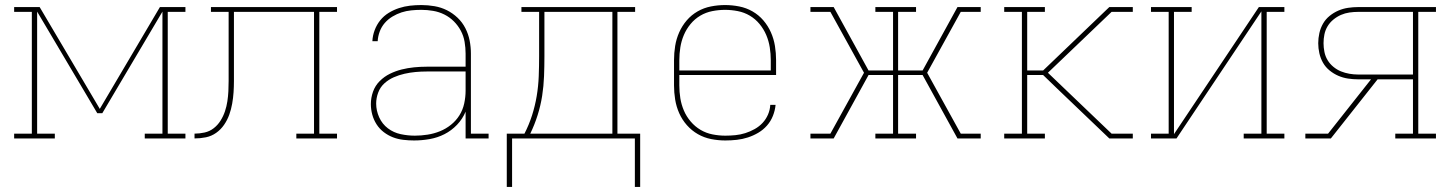

<svg xmlns="http://www.w3.org/2000/svg" viewBox="-20 -548 5740 760"><path d="M36 0V-19H106V-501H36V-520H137L375 -117L613 -520H714V-501H644V-19H714V0H553V-19H623V-502L385 -100H365L127 -502V-19H197V0Z M750 0V-19Q770 -19 790 -23.5Q810 -28 826 -40.5Q842 -53 853 -70.5Q864 -88 870.5 -107.5Q877 -127 880 -147Q883 -167 884 -187Q885 -207 885 -227.5Q885 -248 885 -268V-501H815V-520H1314V-501H1244V-19H1314V0H1153V-19H1223V-501H906V-273Q906 -250 906 -227.5Q906 -205 904.5 -182.5Q903 -160 899 -137.5Q895 -115 887.5 -94Q880 -73 867 -54Q854 -35 835.5 -22Q817 -9 795 -4.5Q773 0 750 0Z M1619 8Q1598 8 1576.5 5.5Q1555 3 1535.5 -4.5Q1516 -12 1499 -25Q1482 -38 1470.5 -56Q1459 -74 1453.5 -94.5Q1448 -115 1448 -136Q1448 -161 1456.5 -185Q1465 -209 1483 -227Q1501 -245 1523.5 -256Q1546 -267 1570 -273Q1594 -279 1619 -281.5Q1644 -284 1669 -284H1823V-336Q1823 -359 1819 -382.5Q1815 -406 1804 -426.5Q1793 -447 1776.5 -463.5Q1760 -480 1739 -490.5Q1718 -501 1694.5 -505Q1671 -509 1648 -509Q1628 -509 1608 -507Q1588 -505 1569.5 -499Q1551 -493 1533.5 -482.5Q1516 -472 1503 -457Q1490 -442 1483 -423Q1476 -404 1475 -385H1454Q1455 -407 1463 -428.5Q1471 -450 1485 -467.5Q1499 -485 1518.5 -497Q1538 -509 1559.5 -516Q1581 -523 1603 -525.5Q1625 -528 1648 -528Q1674 -528 1700 -523.5Q1726 -519 1749 -507.5Q1772 -496 1791 -478Q1810 -460 1822 -436.5Q1834 -413 1839 -387.5Q1844 -362 1844 -336V-19H1914V0H1823V-106Q1811 -77 1789 -54Q1767 -31 1739.5 -17Q1712 -3 1681 2.5Q1650 8 1619 8ZM1622 -11Q1647 -11 1672.5 -15Q1698 -19 1721.5 -28.5Q1745 -38 1765 -54Q1785 -70 1798.5 -91.5Q1812 -113 1817.5 -138.5Q1823 -164 1823 -189V-265H1669Q1647 -265 1625 -263Q1603 -261 1581 -256Q1559 -251 1538.5 -242Q1518 -233 1501.5 -218Q1485 -203 1477 -181.5Q1469 -160 1469 -138Q1469 -110 1481 -83.5Q1493 -57 1515.5 -40Q1538 -23 1566 -17Q1594 -11 1622 -11Z M1986 192V-19H2056Q2074 -54 2086 -91.5Q2098 -129 2104.5 -168Q2111 -207 2112.5 -246.5Q2114 -286 2114 -325V-501H2044V-520H2494V-501H2424V-19H2514V192H2493V0H2007V192ZM2404 -19V-501H2135V-325Q2135 -286 2133.5 -246.5Q2132 -207 2126 -168.5Q2120 -130 2108 -92Q2096 -54 2079 -19Z M2851 8Q2823 8 2795 2.5Q2767 -3 2742.5 -17Q2718 -31 2699 -52.5Q2680 -74 2668.5 -100Q2657 -126 2652.5 -154Q2648 -182 2648 -210V-310Q2648 -338 2652.5 -366Q2657 -394 2668.5 -420Q2680 -446 2698.5 -467.5Q2717 -489 2741.5 -503Q2766 -517 2794 -522.5Q2822 -528 2850 -528Q2878 -528 2906 -522.5Q2934 -517 2958.5 -503Q2983 -489 3001.5 -467.5Q3020 -446 3031.5 -420Q3043 -394 3047.5 -366Q3052 -338 3052 -310V-251H2669V-210Q2669 -184 2673 -159Q2677 -134 2687 -110.5Q2697 -87 2714 -67Q2731 -47 2753 -34Q2775 -21 2800.5 -16Q2826 -11 2851 -11Q2871 -11 2891 -13Q2911 -15 2930 -21Q2949 -27 2967 -37Q2985 -47 2998.5 -61.5Q3012 -76 3020 -94.5Q3028 -113 3029 -133H3050Q3048 -111 3039.5 -89.5Q3031 -68 3016 -51Q3001 -34 2981.5 -22.5Q2962 -11 2940.5 -4Q2919 3 2896.5 5.5Q2874 8 2851 8ZM2669 -269H3031V-310Q3031 -335 3027 -360.5Q3023 -386 3013 -409.5Q3003 -433 2986.5 -453Q2970 -473 2948 -486Q2926 -499 2900.5 -504Q2875 -509 2850 -509Q2825 -509 2799.5 -504Q2774 -499 2752 -486Q2730 -473 2713.5 -453Q2697 -433 2687 -409.5Q2677 -386 2673 -360.5Q2669 -335 2669 -310Z M3280 0H3188V-19H3267L3400 -260L3267 -501H3188V-520H3280L3418 -269H3515V-501H3445V-520H3606V-501H3535V-269H3632L3770 -520H3862V-501H3783L3650 -260L3783 -19H3862V0H3770L3632 -251H3535V-19H3606V0H3445V-19H3515V-251H3418Z M3955 0V-19H4025V-501H3955V-520H4116V-501H4046V-269H4109L4371 -520H4464V-501H4380L4128 -260L4380 -19H4464V0H4371L4166 -196L4109 -251H4046V-19H4116V0Z M4536 0V-19H4606V-501H4536V-520H4697V-501H4627V-17L4963 -520H5064V-501H4994V-19H5064V0H4903V-19H4973V-503L4637 0Z M5147 0V-19H5237L5407 -234H5356Q5336 -234 5316 -237Q5296 -240 5277.5 -248Q5259 -256 5243 -269Q5227 -282 5217 -299.5Q5207 -317 5202.5 -337Q5198 -357 5198 -377Q5198 -397 5202.5 -417Q5207 -437 5217 -454.5Q5227 -472 5243 -485Q5259 -498 5277.5 -506Q5296 -514 5316 -517Q5336 -520 5356 -520H5664V-501H5594V-19H5664V0H5503V-19H5573V-234H5433L5248 0ZM5356 -253H5573V-501H5356Q5339 -501 5321.5 -498.5Q5304 -496 5288 -489Q5272 -482 5258 -470.5Q5244 -459 5235 -444Q5226 -429 5222.5 -412Q5219 -395 5219 -377Q5219 -360 5222.5 -342.5Q5226 -325 5235 -310Q5244 -295 5258 -283.5Q5272 -272 5288 -265.5Q5304 -259 5321.5 -256Q5339 -253 5356 -253Z"/></svg>

Font: Iosevka Etoile Thin
Style: Regular
Weight: 100
Designer: Belleve Invis
Foundry: Belleve Invis
Version: Version 22.1.2; ttfautohint (v1.8.4)